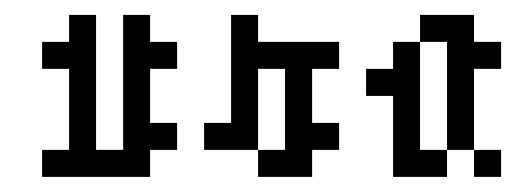

<svg xmlns="http://www.w3.org/2000/svg" viewBox="-20 -234 683 254"><path d="M71.4 -178.6H35.7V-142.9H71.4V-35.7H35.7V0H178.6V-35.7H214.3V-71.4H178.6V-142.9H214.3V-178.6H178.6V-214.3H142.9V-35.7H107.1V-214.3H71.4Z M285.7 -71.4H250V-35.7H321.4V-142.9H357.1V-35.7H321.4V0H392.9V-35.7H428.6V-71.4H392.9V-142.9H428.6V-178.6H321.4V-214.3H285.7Z M500 -107.1V0H571.4V-35.7H535.7V-178.6H500V-142.9H464.3V-107.1ZM607.1 -35.7V-142.9H642.9V-178.6H607.1V-214.3H535.7V-178.6H571.4V-35.7ZM607.1 -35.7V0H642.9V-35.7Z"/></svg>

Font: Gossip Low Pixel
Style: Regular
Weight: 500
Width: 3
Designer: Deborah Khodanovich
Version: Version 1.001;Glyphs 3.3.1 (3343)